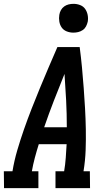

<svg xmlns="http://www.w3.org/2000/svg" viewBox="-42 -980 562 1000"><path d="M-21 0 -22 -88H23Q32 -143 48 -197.5Q64 -252 83 -306.5Q102 -361 123 -414.5Q144 -468 166 -521.5Q188 -575 211 -628.5Q234 -682 257 -735H373Q380 -682 385 -628.5Q390 -575 394 -521.5Q398 -468 401 -414.5Q404 -361 405 -306.5Q406 -252 404 -197.5Q402 -143 393 -88H426L427 0H247V-88H292Q298 -123 300.5 -158.5Q303 -194 305 -229H160Q149 -194 139.5 -158.5Q130 -123 124 -88H158V0ZM188 -317H306Q306 -387 302.5 -456.5Q299 -526 294 -595Q266 -526 239 -456.5Q212 -387 188 -317ZM340 -810Q322 -810 305.5 -816.5Q289 -823 279.5 -836.5Q270 -850 267 -867.5Q264 -885 267 -903Q269 -916 275.5 -927.5Q282 -939 292.5 -946.5Q303 -954 315.5 -957Q328 -960 341 -960Q359 -960 375.5 -953.5Q392 -947 401.5 -933.5Q411 -920 414.5 -902.5Q418 -885 415 -867Q412 -854 406 -842.5Q400 -831 389 -823.5Q378 -816 365.5 -813Q353 -810 340 -810Z"/></svg>

Font: Iosevka Curly Slab Semibold
Style: Italic
Weight: 600
Italic angle: -9°
Monospace: yes
Designer: Belleve Invis
Foundry: Belleve Invis
Version: Version 22.1.2; ttfautohint (v1.8.4)